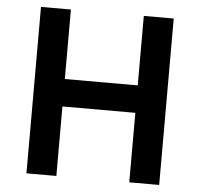

<svg xmlns="http://www.w3.org/2000/svg" viewBox="-51 -759 848 812"><g transform="rotate(5 373.0 -353.0)"><path d="M654 0H527V-295H217.5V0H90.5V-706.5H217.5V-411.5H527V-706.5H654Z"/></g></svg>

Font: Acari Sans
Style: Bold
Weight: 700
Designer: Alfredo Marco Pradil and Stefan Peev (font) & Cristiano Sobral (main changes)
Foundry: Alfredo Marco Pradil and Stefan Peev (font) & Cristiano Sobral (main changes)
Version: Version 1.063; ttfautohint (v1.8.3)